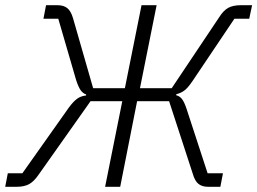

<svg xmlns="http://www.w3.org/2000/svg" viewBox="-36 -718 989 738"><path d="M-16 0 -6 -52H50L229 -305Q246 -328 260.5 -338.5Q275 -349 295 -351V-355Q283 -359 274.5 -370.5Q266 -382 257 -409L188 -646H131L141 -698H185Q209 -698 223 -686.5Q237 -675 245 -647L322 -379H444L508 -698H566L502 -379H624L806 -651Q823 -678 841.5 -688Q860 -698 890 -698H933L922 -646H865L703 -405Q686 -380 672.5 -370Q659 -360 642 -356L641 -352Q654 -349 663 -338Q672 -327 681 -300L762 -52H821L811 0H764Q741 0 727 -11Q713 -22 705 -50L614 -329H491L426 0H368L434 -329H312L112 -46Q94 -20 75.5 -10Q57 0 27 0Z"/></svg>

Font: IBM Plex Sans Light
Style: Italic
Weight: 300
Italic angle: -11.31°
Designer: Mike Abbink, Paul van der Laan, Pieter van Rosmalen
Foundry: Bold Monday
Version: Version 3.201